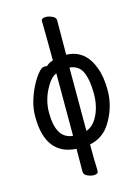

<svg xmlns="http://www.w3.org/2000/svg" viewBox="-134 -796 767 1057"><g transform="rotate(-15 250.0 -267.0)"><path d="M265 188Q249 188 229.5 179Q210 170 210 154L211 23Q37 13 37 -207Q37 -252 50 -295.5Q63 -339 82 -375.5Q101 -412 121 -436Q141 -460 155 -460Q172 -460 172 -459Q186 -473 211 -481Q211 -576 209 -706Q209 -722 235 -722Q251 -722 271 -713Q291 -704 291 -688Q290 -631 290 -492Q397 -489 439 -376Q460 -322 460 -245Q460 -148 407 -63Q365 4 289 19Q289 116 291 148V173Q291 188 265 188ZM211 -51V-407Q181 -395 157 -353Q116 -285 116 -208Q116 -59 211 -51ZM289 -58Q337 -74 364 -142Q382 -188 382 -245Q382 -328 359 -375Q338 -415 289 -419Z"/></g></svg>

Font: LXGW WenKai Mono TC
Style: Bold
Weight: 700
Designer: LXGW / Fontworks Inc.
Foundry: LXGW / Fontworks Inc.
Version: Version 1.330